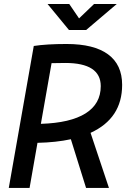

<svg xmlns="http://www.w3.org/2000/svg" viewBox="-20 -918 626 938"><path d="M22.9 0 145 -693.4Q207.5 -703.1 305.2 -703.1Q439 -703.1 507.8 -652.6Q576.7 -602.1 576.7 -503.4Q576.7 -339.4 422.4 -269L512.2 0H400.4L326.2 -237.8Q254.4 -222.2 163.1 -220.2L124.5 0ZM179.7 -313Q323.7 -317.4 397.9 -364Q472.2 -410.6 472.2 -497.1Q472.2 -610.4 298.8 -610.4Q263.7 -610.4 231.9 -609.4ZM316.9 -771.5 212.4 -898.4H318.4L366.2 -828.1L439.5 -898.4H550.3L400.9 -771.5Z"/></svg>

Font: CaskaydiaCove NFP
Style: Italic
Weight: 400
Italic angle: -10°
Designer: Aaron Bell
Foundry: Saja Typeworks
Version: Version 2111.001; VTT 6.35;Nerd Fonts 3.1.1